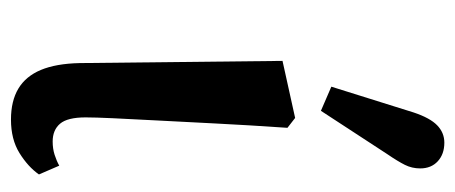

<svg xmlns="http://www.w3.org/2000/svg" viewBox="-260 -557 830 350"><g transform="rotate(90 155.0 -382.0)"><path d="M198 13Q164 13 141.5 -0.5Q119 -14 107.5 -41.5Q96 -69 95 -112L91 -482L195 -505L213 -491Q208 -418 205 -358Q202 -298 199.5 -251.5Q197 -205 195.5 -172.5Q194 -140 194 -123Q194 -90 205.5 -76.5Q217 -63 238 -63Q251 -63 262 -66.5Q273 -70 282 -75L298 -38Q284 -18 259 -2.5Q234 13 198 13ZM138 -571 185 -721Q195 -751 208.5 -764Q222 -777 240 -777Q261 -777 274 -765Q287 -753 287 -733Q287 -718 280.5 -705Q274 -692 261 -673L182 -552Z"/></g></svg>

Font: Source Serif 4 Medium
Style: Regular
Weight: 500
Designer: Frank Grießhammer
Foundry: Adobe Systems Incorporated
Version: Version 4.004;hotconv 1.0.116;makeotfexe 2.5.65601